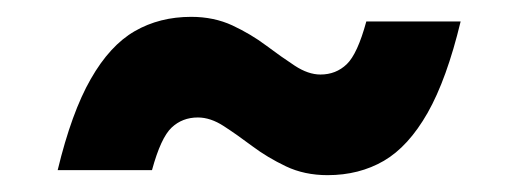

<svg xmlns="http://www.w3.org/2000/svg" viewBox="-20 -364 615 228"><path d="M527 -338.5Q510.5 -270 487.8 -230Q465 -190 435.8 -173Q406.5 -156 369 -156Q341.5 -156 319.5 -166.5Q297.5 -177 279.5 -190.5Q261.5 -204 245.8 -214.2Q230 -224.5 215 -224.5Q196.5 -224.5 183.8 -212.5Q171 -200.5 160.5 -162H48.5Q65 -230.5 87.8 -270.2Q110.5 -310 140 -327Q169.5 -344 207 -344Q234 -344 256 -333.8Q278 -323.5 296 -310Q314 -296.5 330 -286Q346 -275.5 360.5 -275.5Q379 -275.5 391.8 -287.8Q404.5 -300 415 -338.5Z"/></svg>

Font: Newsreader 9pt ExtraBold
Style: Italic
Weight: 800
Italic angle: -17°
Designer: Hugues Gentile
Foundry: Production Type
Version: Version 1.003